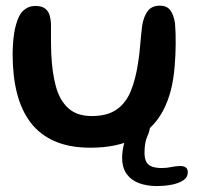

<svg xmlns="http://www.w3.org/2000/svg" viewBox="-20 -476 678 661"><path d="M291.5 32.5Q219.5 32.5 168.5 10.2Q117.5 -12 85.5 -54Q53.5 -96 38.5 -155.2Q23.5 -214.5 23.5 -288.5Q23.5 -306.5 24.8 -324.8Q26 -343 28.5 -360Q31 -377 35 -390.5Q44 -425 61 -440.2Q78 -455.5 102 -455.5Q124.5 -455.5 136 -446Q147.5 -436.5 151.2 -422.2Q155 -408 155.5 -394Q155.5 -384 155.5 -371Q155.5 -358 155.5 -344Q155.5 -330 155.8 -316.8Q156 -303.5 156.5 -292.5Q159 -228.5 172 -179.8Q185 -131 214.8 -103.8Q244.5 -76.5 296 -76.5Q348.5 -76.5 380.5 -98.2Q412.5 -120 429.8 -161.2Q447 -202.5 455.5 -260.5Q458 -275.5 459.8 -291.2Q461.5 -307 462.8 -323Q464 -339 465.8 -355.2Q467.5 -371.5 469.5 -388Q475 -420.5 489 -438.5Q503 -456.5 530.5 -456.5Q554.5 -456.5 566.2 -440.8Q578 -425 582.5 -396.5Q584 -378 584.5 -359.8Q585 -341.5 584.8 -323Q584.5 -304.5 583.8 -286.5Q583 -268.5 581.5 -250.5Q575 -158.5 541.5 -95.2Q508 -32 445.8 0.2Q383.5 32.5 291.5 32.5ZM518.5 164.5Q487 164.5 460 155Q433 145.5 416.8 124Q400.5 102.5 400.5 66.5Q400.5 43 407.8 15.8Q415 -11.5 426.5 -33.5Q436 -51 445.5 -60Q455 -69 470.5 -69Q485.5 -69 491.2 -62.2Q497 -55.5 497 -46Q497 -28 487.2 -6.8Q477.5 14.5 477.5 50Q477.5 71 484.5 82.5Q491.5 94 505 98.2Q518.5 102.5 537.5 102.5Q553.5 102.5 570.2 99Q587 95.5 600.5 95.5Q612.5 95.5 619.5 100.5Q626.5 105.5 626.5 118Q626.5 134 611.8 144.2Q597 154.5 572.8 159.5Q548.5 164.5 518.5 164.5Z"/></svg>

Font: Gluten
Style: Regular
Weight: 400
Designer: Tyler Finck
Foundry: Etcetera Type Company
Version: Version 1.300